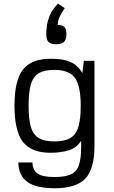

<svg xmlns="http://www.w3.org/2000/svg" viewBox="-20 -824 621 1043"><path d="M277.3 198.7Q177.2 198.7 128.9 164.3Q80.6 129.9 79.6 58.6H156.2Q157.7 101.6 185.3 119.6Q212.9 137.7 276.4 137.7Q335 137.7 366.2 122.6Q397.5 107.4 409.2 71.3Q420.9 35.2 420.9 -27.3V-59.1Q396.5 -21 353.8 -7.6Q311 5.9 254.4 5.9Q149.9 5.9 104.2 -53.5Q58.6 -112.8 58.6 -250Q58.6 -387.2 104.5 -446Q150.4 -504.9 257.3 -504.9Q323.7 -504.9 363 -487.3Q402.3 -469.7 427.7 -427.7L435.5 -493.7H493.2V-30.3Q493.2 93.3 443.6 146Q394 198.7 277.3 198.7ZM275.9 -55.7Q332.5 -55.7 363.5 -75Q394.5 -94.2 406.5 -137Q418.5 -179.7 418.5 -250Q418.5 -356 387.5 -400.1Q356.4 -444.3 274.4 -444.3Q218.8 -444.3 188.7 -425Q158.7 -405.8 147 -363.3Q135.3 -320.8 135.3 -250Q135.3 -179.7 147 -137Q158.7 -94.2 189.2 -75Q219.7 -55.7 275.9 -55.7ZM231.4 -639.2Q231.4 -743.7 295.4 -804.2L331.5 -779.8Q313.5 -752.9 304.4 -733.6Q295.4 -714.4 293 -688.5Q315.9 -688.5 328.4 -678.7Q340.8 -668.9 340.8 -639.2Q340.8 -608.4 327.4 -595.9Q314 -583.5 285.2 -583.5Q255.9 -583.5 243.7 -595.9Q231.4 -608.4 231.4 -639.2Z"/></svg>

Font: Metrophobic
Style: Regular
Weight: 400
Designer: Vernon Adams
Foundry: Vernon Adams
Version: Version 3.200; ttfautohint (v1.8.4.7-5d5b);gftools[0.9.23]